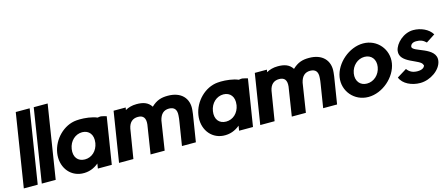

<svg xmlns="http://www.w3.org/2000/svg" viewBox="-52 -1492 5004 2146"><g transform="rotate(-15 2450.0 -419.0)"><path d="M23 0H184L318 -848H157Z M231 0H392L526 -848H365Z M486 -287C462 -135 550 -4 694 8C774 14 837 -13 889 -56L880 0H1041L1127 -540C1108 -546 1086 -551 1064 -555C1056 -556 1042 -554 1025 -551C968 -576 883 -585 824 -584C810 -584 798 -583 787 -582C640 -570 510 -439 486 -287ZM654 -287C668 -378 736 -438 815 -438C893 -437 941 -378 927 -287V-284C912 -195 848 -136 768 -136C686 -136 640 -196 654 -287Z M1125 0H1291L1346 -338C1360 -408 1400 -442 1461 -442C1522 -442 1550 -408 1542 -334L1490 0H1653L1705 -335C1722 -408 1760 -442 1821 -442C1882 -441 1910 -408 1904 -338C1903 -316 1900 -294 1896 -270L1853 0H2014L2064 -313C2066 -328 2068 -343 2069 -357C2084 -494 1997 -585 1843 -584C1770 -584 1714 -568 1652 -509C1614 -568 1556 -584 1483 -584C1430 -584 1388 -571 1352 -551L1357 -579H1217Z M2120 -287C2096 -135 2184 -4 2328 8C2408 14 2471 -13 2523 -56L2514 0H2675L2761 -540C2742 -546 2720 -551 2698 -555C2690 -556 2676 -554 2659 -551C2602 -576 2517 -585 2458 -584C2444 -584 2432 -583 2421 -582C2274 -570 2144 -439 2120 -287ZM2288 -287C2302 -378 2370 -438 2449 -438C2527 -437 2575 -378 2561 -287V-284C2546 -195 2482 -136 2402 -136C2320 -136 2274 -196 2288 -287Z M2759 0H2925L2980 -338C2994 -408 3034 -442 3095 -442C3156 -442 3184 -408 3176 -334L3124 0H3287L3339 -335C3356 -408 3394 -442 3455 -442C3516 -441 3544 -408 3538 -338C3537 -316 3534 -294 3530 -270L3487 0H3648L3698 -313C3700 -328 3702 -343 3703 -357C3718 -494 3631 -585 3477 -584C3404 -584 3348 -568 3286 -509C3248 -568 3190 -584 3117 -584C3064 -584 3022 -571 2986 -551L2991 -579H2851Z M3754 -287C3729 -131 3846 10 4010 10C4174 10 4334 -131 4359 -287C4384 -442 4268 -584 4104 -584C3941 -584 3779 -443 3754 -287ZM3918 -287C3932 -373 4001 -435 4080 -435C4160 -435 4209 -373 4195 -287C4181 -201 4113 -139 4033 -139C3954 -138 3904 -201 3918 -287Z M4382 -115C4412 -36 4512 9 4609 9C4729 9 4851 -78 4867 -176C4894 -338 4606 -345 4616 -410C4620 -433 4640 -454 4684 -454C4729 -454 4763 -443 4797 -409L4900 -476C4859 -545 4769 -583 4684 -583C4571 -583 4470 -486 4457 -404C4436 -262 4681 -245 4695 -179C4698 -177 4699 -175 4699 -172C4695 -147 4668 -126 4614 -126C4561 -126 4523 -144 4494 -184Z"/></g></svg>

Font: Rabbid Highway Sign IV
Style: BdObl
Weight: 400
Foundry: Cannot Into Space Fonts
Version: Version 0.277